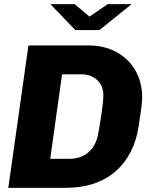

<svg xmlns="http://www.w3.org/2000/svg" viewBox="-20 -905 731 925"><path d="M665 -436Q665 -417 661 -387Q657 -357 648 -297Q627 -158 536 -79Q445 0 295 0H20L117 -686H408Q482 -686 540.5 -654.5Q599 -623 632 -566Q665 -509 665 -436ZM279 -547 222 -140H314Q372 -140 408.5 -173.5Q445 -207 454 -266Q464 -321 471 -371Q478 -421 478 -446Q478 -491 448.5 -519Q419 -547 371 -547ZM411 -825 499 -885H614L459 -760H343L223 -885H340Z"/></svg>

Font: Chivo ExtraBold Italic
Style: Regular
Weight: 800
Italic angle: -8.05°
Designer: Hector Gatti
Foundry: Omnibus-Type
Version: Version 1.007